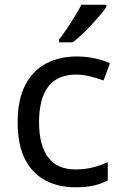

<svg xmlns="http://www.w3.org/2000/svg" viewBox="-20 -786 520 816"><path d="M300 10Q229 10 173.5 -19Q118 -48 86.5 -109Q55 -170 55 -265Q55 -364 88 -426Q121 -488 177.5 -517Q234 -546 306 -546Q347 -546 385 -537.5Q423 -529 447 -517L420 -444Q396 -453 364 -461Q332 -469 304 -469Q146 -469 146 -266Q146 -169 184.5 -117.5Q223 -66 299 -66Q343 -66 376.5 -75Q410 -84 438 -97V-19Q411 -5 378.5 2.5Q346 10 300 10ZM432 -756Q420 -738 395 -709.5Q370 -681 341.5 -652.5Q313 -624 289 -606H231V-618Q246 -637 263.5 -663Q281 -689 298 -716.5Q315 -744 326 -766H432Z"/></svg>

Font: Noto Sans Khojki
Style: Regular
Weight: 400
Designer: Monotype Design Team
Foundry: Monotype Imaging Inc.
Version: Version 2.003; ttfautohint (v1.8.4.7-5d5b)